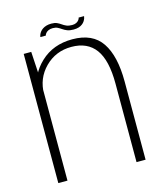

<svg xmlns="http://www.w3.org/2000/svg" viewBox="-105 -770 728 850"><g transform="rotate(-15 259.0 -345.0)"><path d="M57 0H99V-464.5L91.5 -592H57ZM415.5 0H457V-358.5Q457 -475.5 415.5 -537.2Q374 -599 281 -599Q193 -599 135.5 -544.8Q78 -490.5 78 -423L98 -396.5Q98 -468.5 147.2 -518Q196.5 -567.5 268.5 -567.5Q342 -567.5 378.8 -517.2Q415.5 -467 415.5 -360ZM298.5 -639Q312.5 -639 322.5 -642.2Q332.5 -645.5 339.2 -650.8Q346 -656 350 -662.2Q354 -668.5 356 -674.2Q358 -680 358.5 -684.5H333.5Q333 -679.5 328.8 -673.8Q324.5 -668 316.8 -664Q309 -660 297.5 -660Q282 -660 271.8 -664.5Q261.5 -669 253.2 -675Q245 -681 235 -685.5Q225 -690 209.5 -690Q196.5 -690 186.5 -687Q176.5 -684 169.2 -679Q162 -674 157.5 -668.2Q153 -662.5 150.5 -656.2Q148 -650 147.5 -645H172.5Q173.5 -650 177.8 -655.5Q182 -661 190.2 -665Q198.5 -669 210.5 -669Q223.5 -669 232.5 -664.5Q241.5 -660 250 -654Q258.5 -648 269.8 -643.5Q281 -639 298.5 -639Z"/></g></svg>

Font: Anybody UltraCondensed Thin ExtraLight
Style: Regular
Weight: 250
Version: Version 1.111